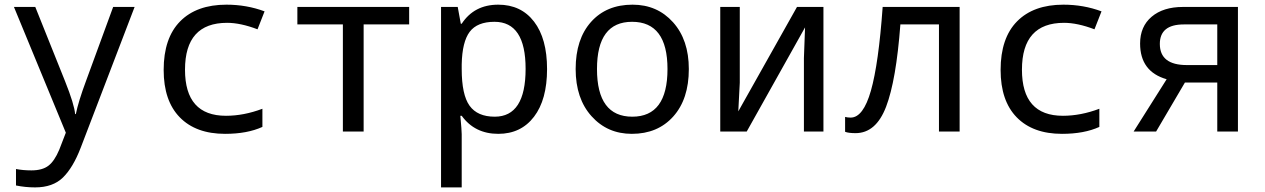

<svg xmlns="http://www.w3.org/2000/svg" viewBox="-20 -566 5441 826"><path d="M40 -536.1H131.8L259.8 -216.8Q299.8 -116.7 303.2 -75.2H306.2Q317.4 -129.9 350.1 -217.8L466.8 -536.1H559.1L327.1 69.8Q294.4 154.8 251 197.5Q207.5 240.2 130.9 240.2Q88.9 240.2 48.8 231.9V161.1Q79.1 167 115.2 167Q162.1 167 188.2 147Q214.4 127 234.9 78.1L263.2 4.9Z M1118.2 -517.1 1087.9 -439.9Q1014.6 -467.8 957 -467.8Q775.9 -467.8 775.9 -266.1Q775.9 -67.9 952.1 -67.9Q1028.8 -67.9 1108.9 -98.1V-20Q1043.5 9.8 948.2 9.8Q822.8 9.8 753.4 -61.3Q684.1 -132.3 684.1 -265.1Q684.1 -402.3 754.9 -474.1Q825.7 -545.9 954.1 -545.9Q1041 -545.9 1118.2 -517.1Z M1740.2 -460.9H1544.4V0H1455.1V-460.9H1259.3V-536.1H1740.2Z M1966.3 -67.9H1960.4Q1966.3 -4.9 1966.3 11.2V240.2H1877.4V-536.1H1949.2L1962.4 -463.9H1966.3Q2020 -545.9 2123.5 -545.9Q2221.7 -545.9 2277.6 -472.9Q2333.5 -399.9 2333.5 -269Q2333.5 -137.2 2277.3 -63.7Q2221.2 9.8 2123.5 9.8Q2022.5 9.8 1966.3 -67.9ZM1966.3 -289.1V-269Q1966.3 -158.2 2000.2 -111.1Q2034.2 -64 2108.4 -64Q2241.2 -64 2241.2 -270Q2241.2 -472.2 2107.4 -472.2Q2033.2 -472.2 2000.7 -429.2Q1968.3 -386.2 1966.3 -289.1Z M2698.2 9.8Q2592.8 9.8 2524.7 -66.2Q2456.5 -142.1 2456.5 -269Q2456.5 -397.5 2522.7 -471.7Q2588.9 -545.9 2701.2 -545.9Q2807.6 -545.9 2875.5 -470.2Q2943.4 -394.5 2943.4 -269Q2943.4 -139.6 2876.5 -64.9Q2809.6 9.8 2698.2 9.8ZM2700.2 -64Q2851.6 -64 2851.6 -269Q2851.6 -472.2 2699.2 -472.2Q2548.3 -472.2 2548.3 -269Q2548.3 -64 2700.2 -64Z M3162.6 -536.1V-210L3156.2 -86.9L3408.7 -536.1H3522.5V0H3438.5V-315.9L3443.4 -448.2L3192.4 0H3078.6V-536.1Z M4108.4 0H4019.5V-460.9H3853.5Q3835.4 -220.2 3792 -106.7Q3748.5 6.8 3660.6 6.8Q3630.4 6.8 3615.7 1V-63Q3626 -60.1 3639.6 -60.1Q3693.8 -60.1 3726.8 -176Q3759.8 -292 3777.3 -536.1H4108.4Z M4718.8 -517.1 4688.5 -439.9Q4615.2 -467.8 4557.6 -467.8Q4376.5 -467.8 4376.5 -266.1Q4376.5 -67.9 4552.7 -67.9Q4629.4 -67.9 4709.5 -98.1V-20Q4644 9.8 4548.8 9.8Q4423.3 9.8 4354 -61.3Q4284.7 -132.3 4284.7 -265.1Q4284.7 -402.3 4355.5 -474.1Q4426.3 -545.9 4554.7 -545.9Q4641.6 -545.9 4718.8 -517.1Z M4953.6 0H4856.9L4999 -225.1Q4884.8 -257.8 4884.8 -378.9Q4884.8 -452.1 4934.6 -494.1Q4984.4 -536.1 5068.8 -536.1H5305.7V0H5216.8V-210.9H5077.6ZM5216.8 -286.1V-460.9H5072.8Q4969.7 -460.9 4969.7 -377Q4969.7 -286.1 5085.9 -286.1Z"/></svg>

Font: Apple Sans Adjectives
Style: Regular
Weight: 400
Monospace: yes
Foundry: Apple Sans Adjectives
Version: Version 0.01